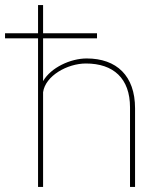

<svg xmlns="http://www.w3.org/2000/svg" viewBox="-51 -742 654 762"><path d="M-31 -590H100V0H120V-376C129 -441 216 -490 290 -490C399 -490 465 -431 465 -316V0H485V-312C485 -441 412 -510 293 -510C229 -510 151 -474 120 -420V-590H334V-610H120V-722H100V-610H-31Z"/></svg>

Font: Perun Thin
Style: Regular
Weight: 100
Foundry: Copyright (c) Stefan Peev, Context Ltd, 2016
Version: Version 1.089